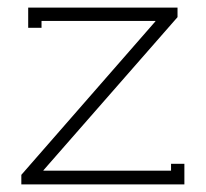

<svg xmlns="http://www.w3.org/2000/svg" viewBox="-20 -484 540 504"><path d="M388 -429V-428L36 -25V0H464V-54H429V-36H94V-37L446 -439V-464H54V-411H89V-429Z"/></svg>

Font: Rawengulk
Style: Regular
Weight: 400
Version: Version 0.9